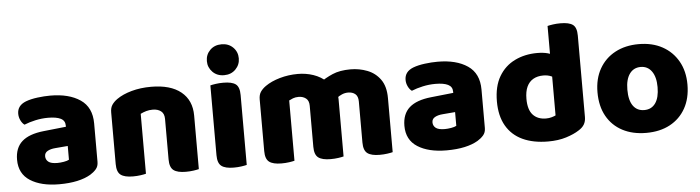

<svg xmlns="http://www.w3.org/2000/svg" viewBox="-46 -904 4064 1114"><g transform="rotate(-5 1986.0 -347.5)"><path d="M260 -108Q277 -108 297.5 -111.5Q318 -115 328 -121V-201L256 -195Q228 -193 210 -183Q192 -173 192 -153Q192 -133 207.5 -120.5Q223 -108 260 -108ZM252 -501Q361 -501 426.5 -456.5Q492 -412 492 -318V-94Q492 -68 477.5 -51.5Q463 -35 443 -23Q411 -4 365 6Q319 16 260 16Q155 16 91.5 -24.5Q28 -65 28 -147Q28 -216 69.5 -253Q111 -290 196 -299L327 -313V-320Q327 -349 301.5 -361.5Q276 -374 228 -374Q191 -374 154.5 -366Q118 -358 89 -346Q76 -355 67 -373.5Q58 -392 58 -412Q58 -460 109 -480Q138 -491 177.5 -496Q217 -501 252 -501Z M1074 -313V-221H904V-308Q904 -339 885.5 -353.5Q867 -368 837 -368Q817 -368 799.5 -363Q782 -358 766 -350V-221H596V-373Q596 -400 607.5 -417Q619 -434 639 -448Q673 -472 725 -486.5Q777 -501 839 -501Q952 -501 1013 -451.5Q1074 -402 1074 -313ZM596 -264H766V-1Q755 2 734.5 5Q714 8 690 8Q641 8 618.5 -9Q596 -26 596 -72ZM904 -264H1074V-1Q1063 2 1042.5 5Q1022 8 998 8Q949 8 926.5 -9Q904 -26 904 -72Z M1175 -621Q1175 -659 1201 -685Q1227 -711 1268 -711Q1309 -711 1335 -685Q1361 -659 1361 -621Q1361 -584 1335 -557.5Q1309 -531 1268 -531Q1227 -531 1201 -557.5Q1175 -584 1175 -621ZM1183 -264H1353V-1Q1342 2 1321.5 5Q1301 8 1277 8Q1228 8 1205.5 -9Q1183 -26 1183 -72ZM1353 -175H1183V-479Q1194 -482 1214.5 -485Q1235 -488 1259 -488Q1309 -488 1331 -471.5Q1353 -455 1353 -408Z M1917 -334V-221H1747V-311Q1747 -341 1729.5 -354.5Q1712 -368 1687 -368Q1668 -368 1654 -362.5Q1640 -357 1631 -352V-221H1461V-373Q1461 -400 1472.5 -417Q1484 -434 1504 -448Q1538 -472 1588.5 -486.5Q1639 -501 1694 -501Q1741 -501 1784 -486.5Q1827 -472 1862 -440Q1870 -433 1878.5 -426Q1887 -419 1891 -411Q1902 -394 1909.5 -374Q1917 -354 1917 -334ZM2203 -316V-221H2033V-311Q2033 -341 2017 -354.5Q2001 -368 1975 -368Q1956 -368 1939 -360.5Q1922 -353 1911 -344L1818 -439Q1853 -464 1895.5 -482.5Q1938 -501 2001 -501Q2052 -501 2098.5 -483Q2145 -465 2174 -424.5Q2203 -384 2203 -316ZM1461 -264H1631V-1Q1620 2 1599.5 5Q1579 8 1555 8Q1506 8 1483.5 -9Q1461 -26 1461 -72ZM1747 -264H1917V-1Q1906 2 1885.5 5Q1865 8 1841 8Q1792 8 1769.5 -9Q1747 -26 1747 -72ZM2033 -264H2203V-1Q2192 2 2171.5 5Q2151 8 2127 8Q2078 8 2055.5 -9Q2033 -26 2033 -72Z M2516 -108Q2533 -108 2553.5 -111.5Q2574 -115 2584 -121V-201L2512 -195Q2484 -193 2466 -183Q2448 -173 2448 -153Q2448 -133 2463.5 -120.5Q2479 -108 2516 -108ZM2508 -501Q2617 -501 2682.5 -456.5Q2748 -412 2748 -318V-94Q2748 -68 2733.5 -51.5Q2719 -35 2699 -23Q2667 -4 2621 6Q2575 16 2516 16Q2411 16 2347.5 -24.5Q2284 -65 2284 -147Q2284 -216 2325.5 -253Q2367 -290 2452 -299L2583 -313V-320Q2583 -349 2557.5 -361.5Q2532 -374 2484 -374Q2447 -374 2410.5 -366Q2374 -358 2345 -346Q2332 -355 2323 -373.5Q2314 -392 2314 -412Q2314 -460 2365 -480Q2394 -491 2433.5 -496Q2473 -501 2508 -501Z M3163 -131V-421H3332V-107Q3332 -82 3321.5 -64Q3311 -46 3288 -32Q3259 -13 3213 1.5Q3167 16 3108 16Q3021 16 2959 -13Q2897 -42 2864 -99.5Q2831 -157 2831 -241Q2831 -329 2865 -386.5Q2899 -444 2957.5 -472.5Q3016 -501 3088 -501Q3123 -501 3149 -494Q3175 -487 3192 -478V-340Q3179 -350 3158.5 -359Q3138 -368 3112 -368Q3078 -368 3053.5 -354Q3029 -340 3016 -312Q3003 -284 3003 -241Q3003 -178 3030.5 -148Q3058 -118 3107 -118Q3125 -118 3140 -122.5Q3155 -127 3163 -131ZM3332 -389H3162V-652Q3173 -655 3193.5 -658Q3214 -661 3238 -661Q3288 -661 3310 -644.5Q3332 -628 3332 -581Z M3941 -243Q3941 -163 3908.5 -105Q3876 -47 3817.5 -15.5Q3759 16 3679 16Q3600 16 3541 -15Q3482 -46 3449.5 -104Q3417 -162 3417 -243Q3417 -322 3450 -380Q3483 -438 3542 -469.5Q3601 -501 3679 -501Q3758 -501 3816.5 -469Q3875 -437 3908 -379Q3941 -321 3941 -243ZM3679 -368Q3638 -368 3614.5 -335.5Q3591 -303 3591 -243Q3591 -181 3614 -149Q3637 -117 3679 -117Q3721 -117 3744 -149.5Q3767 -182 3767 -243Q3767 -302 3743.5 -335Q3720 -368 3679 -368Z"/></g></svg>

Font: Baloo Bhaijaan 2 ExtraBold
Style: Regular
Weight: 800
Designer: Sanskriti Dholi, Noopur Datye and Ek Type
Foundry: Ek Type
Version: Version 1.701